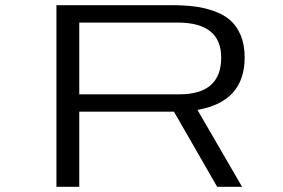

<svg xmlns="http://www.w3.org/2000/svg" viewBox="-20 -720 1090 740"><path d="M817 0 650.5 -289.5H285.5V0H197.5V-700H641.5Q691 -700 730.5 -695Q770 -690 807 -676.5Q844 -663 868.8 -640.8Q893.5 -618.5 908.2 -582.8Q923 -547 923 -499Q923 -328 741 -296.5L913 0ZM285.5 -633V-356.5H671.5Q832.5 -356.5 832.5 -498Q832.5 -633 664.5 -633Z"/></svg>

Font: League Mono Extended Light
Style: Regular
Weight: 300
Width: 9
Designer: Tyler Finck
Foundry: The League of Moveable Type / Tyler Finck
Version: Version 2.210